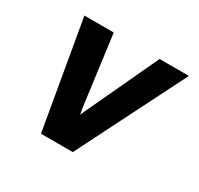

<svg xmlns="http://www.w3.org/2000/svg" viewBox="-117 -662 834 805"><g transform="rotate(30 300.0 -260.0)"><path d="M167 0 77 -520H219L265 -173Q267 -168 267.5 -162.5Q268 -157 269 -151Q272 -157 274.5 -162.5Q277 -168 279 -173L441 -520H583L321 0Z"/></g></svg>

Font: Iosevka Aile Extrabold Oblique
Style: Regular
Weight: 800
Italic angle: -9°
Designer: Belleve Invis
Foundry: Belleve Invis
Version: Version 31.1.0; ttfautohint (v1.8.4)